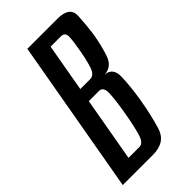

<svg xmlns="http://www.w3.org/2000/svg" viewBox="-245 -733 791 791"><g transform="rotate(-45 150.5 -337.5)"><path d="M-31 0H144Q218.5 0 237 -60.2Q255.5 -120.5 269 -200.5Q279 -263.5 281 -317.2Q283 -371 238.5 -374.5Q283 -377 298.8 -424.8Q314.5 -472.5 323 -526Q329.5 -571.5 332 -623.2Q334.5 -675 263 -675H88ZM65 -62.5 114.5 -343.5H173.5Q198.5 -343.5 197.5 -307.8Q196.5 -272 185 -204.5Q173.5 -137.5 162.2 -100Q151 -62.5 129 -62.5ZM125 -403.5 162 -613.5H221.5Q245.5 -613.5 245.2 -589.2Q245 -565 236 -516.5Q228.5 -472 217.5 -437.8Q206.5 -403.5 182.5 -403.5Z"/></g></svg>

Font: Anybody ExtraCondensed
Style: Italic
Weight: 400
Width: 2
Italic angle: -10°
Version: Version 1.113;gftools[0.9.25]